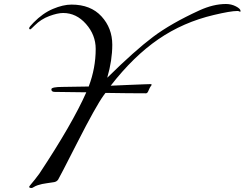

<svg xmlns="http://www.w3.org/2000/svg" viewBox="-20 -909 1224 961"><path d="M734 -488Q739 -488 739 -484Q739 -483 738 -482Q737 -481 735 -478Q733 -475 730 -470Q728 -466 725.5 -460.5Q723 -455 722 -452.5Q721 -450 719 -447Q717 -444 715 -443Q713 -442 710 -442Q626 -442 508 -444L499 -432Q460 -378 368 -197.5Q276 -17 271 -10Q264 0 251.5 2.5Q239 5 214.5 8Q190 11 169 18Q157 22 149.5 27Q142 32 138 32Q126 32 126 26Q126 24 134 14.5Q142 5 155 -11Q168 -27 177 -40Q342 -289 412 -447Q302 -449 254 -449Q237 -449 237 -462Q237 -474 294 -474Q338 -474 424 -476Q459 -568 459 -664Q459 -734 410.5 -789Q362 -844 296 -844Q268 -844 226.5 -828.5Q185 -813 154 -782Q134 -762 132 -762Q126 -762 126 -768Q126 -774 148 -796Q194 -843 245 -864.5Q296 -886 338 -886Q434 -886 488 -827Q542 -768 542 -685Q542 -607 517 -521H518Q655 -656 745.5 -724Q836 -792 978 -857Q1048 -889 1111 -889Q1138 -889 1161 -877Q1184 -865 1184 -854Q1184 -850 1181 -850L1178 -852Q1174 -854 1168 -854Q1134 -854 1050 -834Q897 -798 772.5 -712.5Q648 -627 534 -480Q575 -482 625 -484Q675 -486 701 -487Q727 -488 734 -488Z"/></svg>

Font: Miama Nueva
Style: Medium
Weight: 400
Italic angle: -28°
Version: Version 1.0